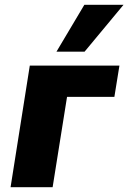

<svg xmlns="http://www.w3.org/2000/svg" viewBox="-20 -779 534 799"><path d="M24 0 104 -506H477L456 -376H259L199 0ZM215 -564 331 -759H494L332 -564Z"/></svg>

Font: Nunito Sans 7pt Condensed Black
Style: Italic
Weight: 900
Width: 3
Italic angle: -9°
Designer: Vernon Adams
Foundry: Vernon Adams
Version: Version 3.101;gftools[0.9.27]